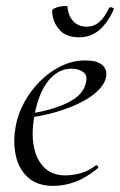

<svg xmlns="http://www.w3.org/2000/svg" viewBox="-20 -597 393 629"><path d="M155.2 12Q102 12 71.5 -15.8Q41 -43.6 31.5 -88.6Q22 -133.6 31.8 -185Q38.2 -222.4 58.8 -260.5Q79.4 -298.6 110.2 -329.9Q141 -361.2 179.2 -380.1Q217.4 -399 260.4 -399Q296.6 -399 314.3 -384.6Q332 -370.2 327.6 -345Q323 -321.4 300.2 -299.4Q277.4 -277.4 241.1 -259.6Q204.8 -241.8 160.3 -229.1Q115.8 -216.4 68.2 -210.6L70.2 -223.6Q146.8 -234.6 199.2 -259.3Q251.6 -284 261 -324Q268.2 -350.8 252.1 -361.4Q236 -372 215.6 -372Q182.2 -372 156.9 -351.1Q131.6 -330.2 115.7 -295.2Q99.8 -260.2 92.8 -218Q82.4 -162.2 90.6 -118.2Q98.8 -74.2 124.8 -48.3Q150.8 -22.4 193.4 -22.4Q217.2 -22.4 243.3 -29.4Q269.4 -36.4 293.8 -55Q296.6 -57 300.1 -53Q303.6 -49 300.8 -46.2Q262.8 -14.8 226.7 -1.4Q190.6 12 155.2 12ZM239.4 -474.8Q194.6 -474.8 172.8 -501.6Q151 -528.4 151 -561.4Q151 -566.4 158.7 -569.9Q166.4 -573.4 176.1 -575.4Q185.8 -577.4 193.5 -577.4Q201.2 -577.4 201.2 -574.4Q203.4 -545.4 219.9 -527.5Q236.4 -509.6 265 -509.6Q287 -509.6 304.3 -523.9Q321.6 -538.2 337 -570.4Q340.2 -575.4 347.2 -572.4Q354.2 -569.4 353.2 -567.4Q333.4 -522.8 305.5 -498.8Q277.6 -474.8 239.4 -474.8Z"/></svg>

Font: Cormorant Infant Light
Style: Italic
Weight: 300
Italic angle: -10°
Designer: Christian Thalmann (Catharsis Fonts)
Foundry: Catharsis Fonts
Version: Version 4.001